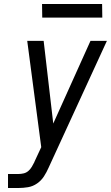

<svg xmlns="http://www.w3.org/2000/svg" viewBox="-20 -939 554 959"><path d="M73 0H20V-70H73Q85 -70 98 -73Q111 -76 121.5 -85Q132 -94 139 -106Q146 -118 152 -130V-131Q160 -149 169 -167.5Q178 -186 186 -204L116 -735H198L246 -322L432 -735H514L223 -102Q213 -79 199.5 -58Q186 -37 165 -22.5Q144 -8 120 -4Q96 0 73 0ZM491 -851H191L190 -919H490Z"/></svg>

Font: Iosevka Custom
Style: Italic
Weight: 400
Italic angle: -9°
Monospace: yes
Designer: Belleve Invis
Foundry: Belleve Invis
Version: Version 30.3.3; ttfautohint (v1.8.3)